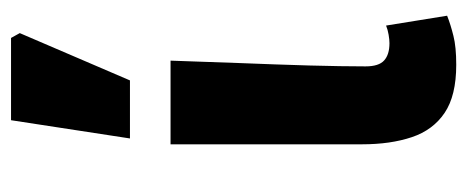

<svg xmlns="http://www.w3.org/2000/svg" viewBox="-265 -554 831 341"><g transform="rotate(-90 150.5 -383.5)"><path d="M206 11.3Q151.1 11.3 120.6 -9.3Q90 -29.9 77.4 -67.6Q64.7 -105.4 64.7 -155.9V-496.1H213.3Q211.5 -438.1 209 -373.5Q206.4 -308.8 204.7 -250.1Q203.1 -191.3 203.1 -149.9Q203.1 -126.2 213.6 -116.8Q224 -107.3 244.3 -107.3Q250.5 -107.3 259.3 -108.8Q268.2 -110.3 275.6 -113.3L293.1 -4.9Q277.1 1.4 257.3 6.3Q237.6 11.3 206 11.3ZM75.1 -568.2 107.5 -779.4H253.6L262.2 -763.9L178.2 -568.2Z"/></g></svg>

Font: Source Sans 3 VF
Style: Regular
Weight: 200
Designer: Paul D. Hunt
Foundry: Adobe
Version: Version 3.046;hotconv 1.0.118;makeotfexe 2.5.65603